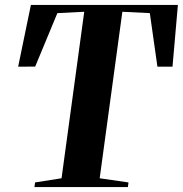

<svg xmlns="http://www.w3.org/2000/svg" viewBox="-20 -763 746 783"><path d="M120.5 0 123 -19 231 -36 323.5 -715 214 -709.5 123.5 -491.5 54 -491 106 -743H705.5L683.5 -491H622L591 -709.5L479 -715L386.5 -36L504 -19L501.5 0Z"/></svg>

Font: Merriweather 144pt
Style: Bold Italic
Weight: 700
Italic angle: -7.8°
Version: Version 2.101